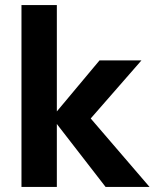

<svg xmlns="http://www.w3.org/2000/svg" viewBox="-20 -740 625 760"><path d="M398 0 185 -275 374 -501H540L291 -216V-327L572 0ZM65 0V-720H205V0Z"/></svg>

Font: DM Sans 17pt ExtraBold
Style: Regular
Weight: 800
Version: Version 4.004;gftools[0.9.30]